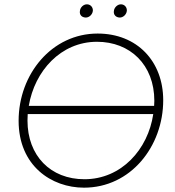

<svg xmlns="http://www.w3.org/2000/svg" viewBox="-20 -861 808 887"><path d="M368 6C584 6 734 -185 734 -398C734 -578 613 -706 431 -706C219 -706 66 -518 66 -303C66 -95 218 6 368 6ZM370 -33C213 -33 107 -142 107 -304L108 -334H688C664 -171 541 -33 370 -33ZM375 -780C391 -779 407 -793 409 -811C410 -826 400 -840 383 -841C366 -842 350 -827 349 -809C347 -793 357 -781 375 -780ZM532 -780C548 -779 564 -793 566 -811C567 -826 557 -840 540 -841C524 -842 507 -827 506 -809C504 -793 515 -781 532 -780ZM113 -372C140 -533 261 -668 428 -668C581 -668 693 -562 693 -395L692 -372Z"/></svg>

Font: Fixel Display 20240404 ExLight
Style: Italic
Weight: 200
Italic angle: -10°
Designer: AlfaBravo + MacPaw
Foundry: Kyrylo Tkachov, Marchela Mozhyna, Serhii Makarenko, Maria Weinstein, Zakhar Kryvoshyya
Version: Version 1.211;Glyphs 3.2 (3225)